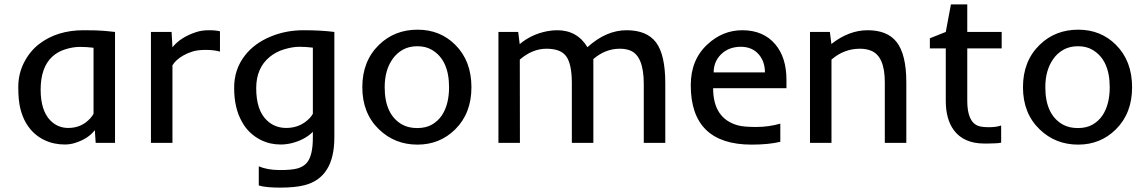

<svg xmlns="http://www.w3.org/2000/svg" viewBox="-20 -649 5206 872"><path d="M157.2 -448.7Q238.8 -511.7 359.9 -511.7Q422.9 -511.7 455.1 -508.8Q455.1 -508.8 502.4 -503.9V0H414.6L410.6 -58.1Q381.3 -19 321.3 0Q298.3 7.3 274.2 7.3Q250 7.3 226.6 2.4Q203.1 -2.4 179.9 -13.7Q156.7 -24.9 135.7 -43.7Q114.7 -62.5 98.4 -90.1Q82 -117.7 72.5 -155.3Q63 -192.9 63 -253.4Q63 -314 89.1 -365Q115.2 -416 157.2 -448.7ZM404.8 -432.1Q373.5 -436 342.5 -436Q311.5 -436 276.4 -425Q241.2 -414.1 216.3 -390.6Q164.6 -341.8 164.6 -241.7Q164.6 -147 209 -101.6Q242.7 -67.9 290 -67.9Q351.1 -67.9 390.6 -112.3Q400.4 -123.5 404.8 -132.3Z M979 -414.6Q952.1 -422.4 914.8 -422.4Q877.4 -422.4 853.5 -414.8Q829.6 -407.2 811.5 -396.5Q778.3 -377 763.2 -352.5V0H665.5V-503.9H759.3L763.2 -434.1Q799.8 -480 870.1 -502.9Q895.5 -511.7 928.2 -511.7Q960.9 -511.7 979 -506.8Z M1361.8 192.4Q1319.3 203.1 1252.7 203.1Q1186 203.1 1155.3 193.4V106.4Q1193.8 123 1249.8 123.3Q1305.7 123.5 1332 115.7Q1358.4 107.9 1373.5 90.3Q1400.9 58.6 1400.9 -24.4V-50.3Q1363.8 -13.2 1303.2 1.5Q1278.8 7.3 1254.4 7.3Q1230 7.3 1206.8 2Q1183.6 -3.4 1160.6 -15.4Q1137.7 -27.3 1116.7 -46.6Q1095.7 -65.9 1079.6 -94.7Q1043.5 -157.2 1043.5 -248.5Q1042.5 -333 1092.3 -397Q1135.3 -452.6 1210.4 -483.4Q1278.8 -511.7 1358.4 -511.7Q1438 -511.7 1498.5 -503.9V-24.4Q1498.5 158.2 1361.8 192.4ZM1400.9 -432.6Q1369.6 -436.5 1339.4 -436.5Q1309.1 -436.5 1271.5 -425.3Q1233.9 -414.1 1205.6 -391.1Q1143.6 -340.8 1143.6 -248.5Q1143.6 -148.4 1191.9 -102.5Q1228 -67.9 1280.3 -67.9Q1343.3 -67.9 1386.2 -112.3Q1396.5 -123.5 1400.9 -132.3Z M1625.5 -252.9Q1625.5 -371.6 1701.2 -445.3Q1772 -514.2 1876.5 -514.2Q1979 -514.2 2047.9 -445.3Q2121.1 -372.1 2121.1 -252.9Q2121.1 -134.3 2047.4 -61.5Q1977.5 7.8 1876 7.8Q1772.9 7.8 1701.2 -61.5Q1625.5 -134.3 1625.5 -252.9ZM1727.1 -252.9Q1727.1 -127.9 1807.1 -83Q1835.4 -67.4 1875 -67.4Q1914.6 -67.4 1941.9 -83.3Q1969.2 -99.1 1986.8 -125Q2019.5 -174.8 2019.5 -252.9Q2019.5 -377 1940.9 -422.9Q1913.6 -439 1875.5 -439Q1837.4 -439 1809.3 -423.1Q1781.2 -407.2 1763.2 -381.3Q1727.1 -330.6 1727.1 -252.9Z M2340.8 -378.4 2341.3 0H2243.7V-503.9H2333.5L2340.3 -448.7Q2394 -493.7 2465.3 -507.3Q2488.3 -511.7 2510.3 -511.7Q2601.6 -511.7 2647.9 -434.6Q2732.9 -511.7 2825.7 -511.7Q2917.5 -511.7 2959.5 -456.5Q3001.5 -400.4 3001.5 -271V0H2903.8V-267.6Q2903.8 -394.5 2842.8 -419.4Q2822.3 -427.7 2794.9 -427.7Q2729.5 -427.7 2674.8 -380.9V0H2577.1V-271.5Q2577.1 -358.4 2551.3 -393.6Q2526.4 -427.7 2462.2 -427.7Q2397.9 -427.7 2340.8 -378.4Z M3393.6 7.8Q3117.2 7.8 3117.2 -262.2Q3117.2 -378.4 3193.8 -448.2Q3262.7 -511.7 3351.1 -511.7Q3447.3 -511.7 3501.5 -447.3Q3551.8 -387.2 3551.8 -286.6V-248.5H3218.8Q3218.8 -110.4 3331.5 -79.6Q3358.4 -72.3 3414.3 -72.3Q3470.2 -72.3 3523.9 -87.4V-4.9Q3470.2 7.8 3393.6 7.8ZM3454.1 -320.3Q3454.1 -367.2 3428.2 -399.4Q3397.9 -436.5 3344.7 -436.5Q3288.6 -436.5 3253.4 -400.9Q3221.2 -367.7 3221.2 -320.3Z M3885.7 -427.7Q3813 -427.7 3756.3 -378.4V0H3658.7V-503.9H3749L3755.9 -449.2Q3835.4 -511.7 3920.4 -511.7Q4010.3 -511.7 4052.2 -458Q4096.2 -401.4 4096.2 -275.4V0H3998.5V-275.4Q3998.5 -396.5 3933.1 -419.9Q3912.1 -427.7 3885.7 -427.7Z M4423.3 -77.1Q4439.5 -71.3 4472.2 -71.3Q4504.9 -71.3 4526.9 -79.1V-1Q4516.6 1.5 4497.1 2L4466.3 2.9Q4456.1 2.9 4450.7 2.9Q4356.4 2.9 4311.5 -58.6Q4275.4 -108.4 4275.4 -190.4V-429.2H4203.1V-475.1L4275.4 -503.9L4298.8 -628.9H4373V-503.9H4529.3V-429.2H4373V-190.9Q4373 -95.2 4423.3 -77.1Z M4626 -252.9Q4626 -371.6 4701.7 -445.3Q4772.5 -514.2 4877 -514.2Q4979.5 -514.2 5048.3 -445.3Q5121.6 -372.1 5121.6 -252.9Q5121.6 -134.3 5047.9 -61.5Q4978 7.8 4876.5 7.8Q4773.4 7.8 4701.7 -61.5Q4626 -134.3 4626 -252.9ZM4727.5 -252.9Q4727.5 -127.9 4807.6 -83Q4835.9 -67.4 4875.5 -67.4Q4915 -67.4 4942.4 -83.3Q4969.7 -99.1 4987.3 -125Q5020 -174.8 5020 -252.9Q5020 -377 4941.4 -422.9Q4914.1 -439 4876 -439Q4837.9 -439 4809.8 -423.1Q4781.7 -407.2 4763.7 -381.3Q4727.5 -330.6 4727.5 -252.9Z"/></svg>

Font: Inder
Style: Regular
Weight: 400
Designer: Irina Smirnova
Foundry: Irina Smirnova
Version: Version 1.001